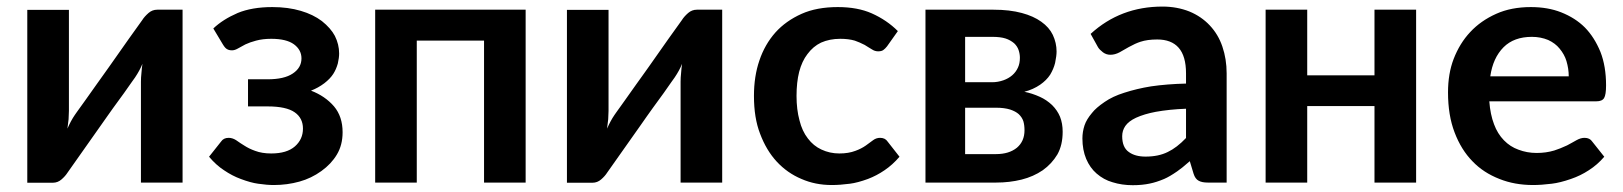

<svg xmlns="http://www.w3.org/2000/svg" viewBox="-20 -542 4819 570"><path d="M446.8 -513.2H522V0H398.4V-299.3Q398.4 -311.5 399.9 -325.2Q400.9 -338.9 402.8 -352.5Q395 -333 380.9 -312Q380.4 -311.5 371.1 -298.3Q351.6 -271 348.1 -265.6Q344.2 -260.3 315.4 -220.7Q310.5 -213.9 298.1 -196.3Q285.6 -178.7 278.8 -168.9Q204.6 -63.5 180.7 -29.8Q173.8 -19 162.6 -9.3Q151.4 0.5 136.7 0.5H61V-512.7H184.6V-212.9Q184.6 -205.6 183.6 -188Q181.6 -169.4 180.2 -160.2Q190.4 -183.6 202.1 -200.7L203.1 -202.1Q204.1 -203.6 206.5 -207Q209 -210.4 211.4 -213.9Q212.4 -215.3 220.9 -227.1Q229.5 -238.8 234.9 -246.6Q238.8 -252.4 267.1 -292Q273.9 -301.3 286.1 -318.6Q298.3 -335.9 303.7 -343.3Q372.1 -440.9 402.3 -482.4Q408.7 -492.7 420.9 -503.4Q432.1 -513.2 446.8 -513.2Z M641.6 -410.2 613.3 -457.5Q641.6 -484.4 685.5 -503.4Q728 -521 788.6 -521Q835.4 -521 873 -509.8Q909.7 -499 935.5 -479.5Q961.9 -458.5 974.1 -435.5Q986.8 -410.2 986.8 -383.3Q986.8 -370.6 982.9 -353.5Q978 -335.9 969.2 -322.3Q960 -308.1 942.9 -294.9Q924.8 -281.2 903.3 -272.9Q945.3 -256.8 971.7 -226.1Q997.1 -195.8 997.1 -149.4Q997.1 -111.3 980 -83Q963.4 -55.2 934.1 -34.2Q904.3 -12.7 869.1 -2.9Q832.5 7.3 793 7.3Q772.5 7.3 746.1 3.4Q724.6 0.5 694.8 -10.7Q669.4 -20 645 -36.6Q621.6 -51.8 600.6 -76.7L636.2 -121.6Q643.6 -132.8 658.7 -132.8Q669.9 -132.8 680.7 -126Q695.3 -115.7 705.1 -109.9Q719.2 -100.6 737.3 -94.2Q757.8 -86.4 785.2 -86.4Q831.5 -86.4 855.5 -107.4Q879.4 -128.4 879.4 -160.2Q879.4 -191.4 855 -208.5Q830.1 -226.1 774.4 -226.1H716.3V-306.6H774.4Q823.7 -306.6 849.1 -323.7Q875 -340.8 875 -368.7Q875 -394 852.5 -410.6Q830.1 -426.8 785.2 -426.8Q760.3 -426.8 740.2 -421.4Q721.7 -416.5 708.5 -410.2Q697.8 -404.8 686 -397.9Q676.8 -392.6 668.9 -392.6Q659.7 -392.6 654.3 -396Q648.4 -398.9 641.6 -410.2Z M1540.5 -513.2V0H1417V-421.4H1217.3V0H1093.8V-513.2Z M2048.8 -513.2H2124V0H2000.5V-299.3Q2000.5 -311.5 2002 -325.2Q2002.9 -338.9 2004.9 -352.5Q1997.1 -333 1982.9 -312Q1982.4 -311.5 1973.1 -298.3Q1953.6 -271 1950.2 -265.6Q1946.3 -260.3 1917.5 -220.7Q1912.6 -213.9 1900.1 -196.3Q1887.7 -178.7 1880.9 -168.9Q1806.6 -63.5 1782.7 -29.8Q1775.9 -19 1764.6 -9.3Q1753.4 0.5 1738.8 0.5H1663.1V-512.7H1786.6V-212.9Q1786.6 -205.6 1785.6 -188Q1783.7 -169.4 1782.2 -160.2Q1792.5 -183.6 1804.2 -200.7L1805.2 -202.1Q1806.2 -203.6 1808.6 -207Q1811 -210.4 1813.5 -213.9Q1814.5 -215.3 1823 -227.1Q1831.5 -238.8 1836.9 -246.6Q1840.8 -252.4 1869.1 -292Q1876 -301.3 1888.2 -318.6Q1900.4 -335.9 1905.8 -343.3Q1974.1 -440.9 2004.4 -482.4Q2010.7 -492.7 2022.9 -503.4Q2034.2 -513.2 2048.8 -513.2Z M2645.5 -449.7 2613.3 -404.3Q2607.9 -397.5 2602.5 -393.6Q2597.2 -389.6 2586.9 -389.6Q2577.1 -389.6 2568.4 -395.5Q2565.4 -397 2558.3 -401.6Q2551.3 -406.2 2546.9 -408.7Q2531.7 -416.5 2517.6 -421.4Q2499 -426.8 2474.6 -426.8Q2442.9 -426.8 2417.5 -415.5Q2394 -404.3 2377 -381.3Q2360.8 -360.4 2352.5 -328.6Q2344.7 -297.9 2344.7 -257.3Q2344.7 -216.8 2353.5 -184.6Q2361.3 -152.8 2378.4 -130.9Q2395 -108.9 2418.5 -98.1Q2443.4 -86.4 2471.7 -86.4Q2499 -86.4 2519.5 -94.2Q2537.1 -100.6 2550.3 -109.9Q2556.6 -114.3 2572.3 -126Q2581.5 -132.8 2592.8 -132.8Q2607.9 -132.8 2615.2 -121.6L2650.4 -76.7Q2629.9 -52.7 2606 -36.6Q2582.5 -20.5 2556.6 -10.7Q2525.9 0.5 2503.4 3.4Q2473.6 7.3 2449.2 7.3Q2400.4 7.3 2359.4 -10.7Q2317.4 -28.3 2286.1 -62Q2254.9 -95.7 2236.3 -145.5Q2218.3 -191.9 2218.3 -257.3Q2218.3 -315.4 2234.4 -362.3Q2250.5 -410.2 2282.2 -445.8Q2313 -480 2359.9 -501Q2404.8 -521 2467.3 -521Q2525.9 -521 2567.9 -502.4Q2612.8 -482.4 2645.5 -449.7Z M2845.2 -84.5H2937Q2975.6 -84.5 2999 -103.5Q3021.5 -122.6 3021.5 -155.3Q3021.5 -170.4 3018.1 -182.1Q3014.2 -193.8 3004.4 -203.1Q2995.1 -211.4 2979 -216.8Q2961.4 -222.2 2937.5 -222.2H2845.2ZM2925.8 -432.6H2845.2V-297.9H2925.8Q2942.4 -297.9 2959 -303.7Q2974.1 -309.1 2984.9 -318.4Q2996.1 -328.1 3002 -341.3Q3007.8 -353.5 3007.8 -370.6Q3007.8 -381.8 3003.9 -393.6Q3000 -404.8 2990.7 -413.6Q2979 -423.3 2965.3 -427.7Q2950.2 -432.6 2925.8 -432.6ZM2727.5 -513.2H2929.7Q2977.5 -513.2 3013.7 -503.4Q3048.3 -494.1 3071.3 -477.5Q3094.7 -460.9 3105.5 -438.5Q3116.7 -414.6 3116.7 -389.2Q3116.7 -376 3112.3 -355Q3107.9 -337.4 3097.7 -320.3Q3086.9 -303.7 3067.9 -290.5Q3047.4 -276.4 3021 -269.5Q3043.9 -265.1 3067.4 -254.4Q3086.9 -245.6 3103.5 -230Q3119.1 -214.4 3127 -195.3Q3134.8 -175.3 3134.8 -150.9Q3134.8 -111.3 3119.1 -83.5Q3102.5 -55.7 3075.7 -36.6Q3047.9 -17.6 3012.7 -8.8Q2977.1 0 2937.5 0H2727.5Z M3501 -132.3V-219.2Q3451.2 -217.3 3411.1 -210Q3377 -203.6 3352.5 -192.4Q3330.6 -182.1 3320.8 -168Q3311.5 -154.3 3311.5 -137.7Q3311.5 -104.5 3331.1 -90.8Q3349.6 -77.1 3380.9 -77.1Q3419.4 -77.1 3446.8 -90.8Q3473.6 -103.5 3501 -132.3ZM3239.7 -401.9 3217.8 -441.4Q3306.2 -522.5 3431.2 -522.5Q3474.1 -522.5 3511.2 -507.8Q3546.4 -493.2 3571.3 -466.8Q3596.7 -439.9 3608.9 -403.8Q3621.6 -366.7 3621.6 -324.2V0H3565.4Q3548.3 0 3538.6 -5.4Q3528.3 -10.7 3523.4 -26.4L3512.2 -63.5Q3487.8 -42 3474.6 -33.2Q3452.1 -17.6 3436 -10.7Q3413.1 -1 3393.6 2.9Q3371.1 7.8 3342.8 7.8Q3310.5 7.8 3282.7 -1Q3256.8 -8.3 3235.4 -26.9Q3215.8 -43.9 3204.6 -70.3Q3193.4 -97.2 3193.4 -130.9Q3193.4 -150.9 3199.7 -169.9Q3205.6 -187.5 3221.7 -206.5Q3233.4 -221.7 3259.3 -239.3Q3283.2 -255.9 3317.4 -266.6Q3355 -278.8 3397 -285.6Q3444.3 -292.5 3501 -293.9V-324.2Q3501 -375.5 3479 -400.4Q3457.5 -424.8 3415.5 -424.8Q3386.2 -424.8 3365.7 -418Q3350.6 -413.1 3331.1 -402.3Q3324.7 -398.4 3303.7 -386.7Q3290 -379.4 3276.4 -379.4Q3264.2 -379.4 3254.4 -386.7Q3244.1 -394.5 3239.7 -401.9Z M4060.5 -513.2H4184.1V0H4060.5V-227.1H3860.8V0H3737.3V-513.2H3860.8V-318.4H4060.5Z M4404.3 -315.4H4637.2Q4637.2 -337.9 4630.4 -360.8Q4624.5 -380.4 4609.9 -397.9Q4597.2 -413.6 4576.2 -423.3Q4553.7 -432.6 4527.8 -432.6Q4474.6 -432.6 4443.8 -401.9Q4412.1 -370.1 4404.3 -315.4ZM4719.2 -241.2H4401.4Q4404.3 -202.1 4415.5 -172.9Q4425.8 -145 4444.8 -125.5Q4463.4 -106.4 4487.8 -97.7Q4513.2 -87.9 4542 -87.9Q4569.8 -87.9 4594.2 -95.2Q4611.3 -100.6 4632.3 -110.4Q4638.2 -113.3 4647.9 -118.9Q4657.7 -124.5 4660.6 -126Q4672.9 -132.8 4684.1 -132.8Q4699.7 -132.8 4707 -121.6L4742.7 -76.7Q4722.2 -52.7 4696.8 -36.6Q4672.4 -20.5 4643.6 -10.7Q4611.3 0.5 4586.9 3.4Q4555.7 7.3 4531.2 7.3Q4476.6 7.3 4431.6 -10.7Q4383.8 -29.3 4351.6 -63Q4317.9 -97.2 4298.3 -148.9Q4278.8 -199.7 4278.8 -267.6Q4278.8 -323.2 4295.4 -366.7Q4313.5 -413.6 4344.7 -446.8Q4376 -480.5 4421.9 -501Q4466.3 -521 4524.9 -521Q4575.2 -521 4614.7 -505.4Q4656.7 -488.8 4685.1 -460.4Q4713.4 -431.6 4731.4 -387.7Q4748 -345.2 4748 -288.6Q4748 -260.7 4742.2 -251Q4736.3 -241.2 4719.2 -241.2Z"/></svg>

Font: Lato-SemiBold
Style: Bold
Weight: 500
Designer: Lukasz Dziedzic with Adam Twardoch and Botio Nikoltchev
Foundry: tyPoland Lukasz Dziedzic
Version: ""